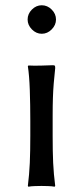

<svg xmlns="http://www.w3.org/2000/svg" viewBox="-20 -707 315 730"><path d="M95.2 -249Q95.2 -308.6 93.3 -364.7Q91.3 -420.9 85.9 -455.1L87.9 -458Q105 -457 133.5 -457.5Q162.1 -458 180.2 -459Q186.5 -459 188.2 -457.5Q189.9 -456.1 189.9 -448.2Q186.5 -416.5 184.3 -389.9Q182.1 -363.3 181.2 -335Q180.2 -306.6 180.2 -266.1V-190.9Q180.2 -130.4 182.1 -87.9Q184.1 -45.4 189.9 0L187.5 2.9Q178.2 1 162.8 0.5Q147.5 0 137.7 0Q128.4 0 112.8 0.5Q97.2 1 87.9 2.9L85.9 0Q91.3 -43.5 93.3 -87.4Q95.2 -131.3 95.2 -190.9ZM85 -632.8Q85 -654.3 101.3 -670.7Q117.7 -687 138.7 -687Q160.2 -687 176.5 -670.7Q192.9 -654.3 192.9 -632.8Q192.9 -611.8 176.5 -595.2Q160.2 -578.6 138.7 -578.6Q117.7 -578.6 101.3 -595.2Q85 -611.8 85 -632.8Z"/></svg>

Font: Kurinto Seri
Style: Regular
Weight: 400
Designer: Kurinto was developed by Clint Goss from a range of fonts that are compatible with the SIL Open Font License Version 1.1
Foundry: Clinton F. Goss
Version: Version 2.196; July 25, 2020